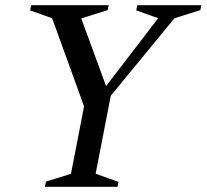

<svg xmlns="http://www.w3.org/2000/svg" viewBox="-20 -720 796 740"><path d="M153 0 157 -20 272 -56 250 -32 304 -310 175 -666 197 -644 96 -680 100 -700H399L395 -681L277 -644L287 -666L394 -374H378L602 -666L606 -644L505 -680L509 -700H756L752 -681L634 -644L665 -665L407 -351L345 -32L333 -56L437 -19L433 0Z"/></svg>

Font: Wittgenstein
Style: Italic
Weight: 400
Italic angle: -11°
Designer: Jörg Drees
Foundry: Jörg Drees
Version: Version 1.500